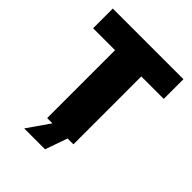

<svg xmlns="http://www.w3.org/2000/svg" viewBox="-223 -787 1034 1034"><g transform="rotate(45 294.0 -270.0)"><path d="M192 0V-517H25V-667H563V-517H392V0ZM144 127 237 -7H350L303 127Z"/></g></svg>

Font: Maven Pro Black
Style: Regular
Weight: 900
Designer: Joe Prince
Foundry: Joe Prince
Version: Version 2.103